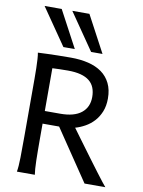

<svg xmlns="http://www.w3.org/2000/svg" viewBox="-104 -1062 846 1133"><g transform="rotate(10 318.5 -495.5)"><path d="M178.2 -212.4Q178.2 -176.3 178.5 -144Q178.7 -111.8 179.4 -84.5Q180.2 -57.1 181.6 -35.6Q183.1 -14.2 185.5 0H78.1Q83.5 -29.3 84.5 -84.7Q85.4 -140.1 85.4 -212.4V-558.1Q85.4 -592.3 84.7 -621.8Q84 -651.4 82.5 -674.8Q81.1 -698.2 78.1 -712.9Q103.5 -713.9 134.3 -715.3Q160.6 -716.3 196.8 -717Q232.9 -717.8 275.9 -717.8Q333 -717.8 380.1 -706.3Q427.2 -694.8 460.9 -670.7Q494.6 -646.5 513.4 -608.4Q532.2 -570.3 532.2 -517.6Q532.2 -473.1 518.3 -439Q504.4 -404.8 481.7 -380.1Q459 -355.5 430.2 -339.4Q401.4 -323.2 371.6 -314.9Q386.2 -294.9 407.5 -265.9Q428.7 -236.8 452.9 -204.3Q477.1 -171.9 501.7 -138.4Q526.4 -105 547.9 -76.7Q569.3 -48.3 585.4 -27.8Q601.6 -7.3 607.9 0H483.4L277.3 -305.2H178.2ZM178.2 -380.9H271Q354 -380.9 396.7 -415Q439.5 -449.2 439.5 -510.3Q439.5 -541.5 429.9 -565.7Q420.4 -589.8 400.1 -606.2Q379.9 -622.6 347.9 -631.1Q315.9 -639.6 271 -639.6Q245.1 -639.6 221.4 -638.9Q197.8 -638.2 178.2 -637.2ZM337.9 -991.2 455.1 -771.5H386.7L235.4 -991.2ZM171.9 -991.2 289.1 -771.5H220.7L69.3 -991.2Z"/></g></svg>

Font: Andika Phon
Style: Regular
Weight: 400
Designer: Victor Gaultney, Annie Olsen, Julie Remington, Don Collingsworth, Eric Hays, Becca Hirsbrunner
Foundry: SIL International
Version: Version 5.000